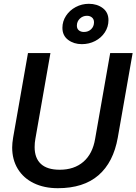

<svg xmlns="http://www.w3.org/2000/svg" viewBox="-20 -979 717 1009"><path d="M44 -204Q44 -226 49 -256L127 -700H245L166 -250Q162 -229 162 -206Q162 -148 195 -117.5Q228 -87 294 -87Q370 -87 418.5 -129Q467 -171 480 -250L559 -700H677L599 -256Q576 -126 497.5 -58Q419 10 284 10Q212 10 157.5 -16.5Q103 -43 73.5 -91.5Q44 -140 44 -204ZM308 -833Q308 -867 327 -896Q346 -925 378 -942Q410 -959 447 -959Q490 -959 520 -936.5Q550 -914 550 -873Q550 -838 531 -809Q512 -780 480 -763.5Q448 -747 410 -747Q368 -747 338 -769.5Q308 -792 308 -833ZM474 -862Q474 -878 463.5 -887Q453 -896 437 -896Q415 -896 399.5 -881Q384 -866 384 -844Q384 -828 394.5 -819.5Q405 -811 421 -811Q444 -811 459 -825.5Q474 -840 474 -862Z"/></svg>

Font: Niramit SemiBold
Style: Italic
Weight: 600
Italic angle: -10°
Designer: Katatrad Aksorn Co.,Ltd.
Foundry: Cadson Demak Co.,Ltd.
Version: Version 1.001; ttfautohint (v1.6)